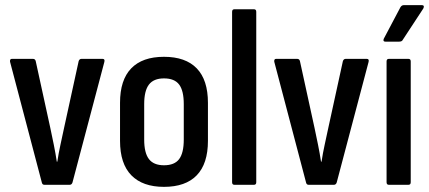

<svg xmlns="http://www.w3.org/2000/svg" viewBox="-20 -719 1669 747"><path d="M153 0Q145 0 143 -8L19 -479Q18 -490 26 -490H108Q117 -490 119 -481L176 -220Q183 -187 189.5 -155Q196 -123 201 -90H203Q208 -123 215 -155Q222 -187 229 -220L286 -481Q289 -490 297 -490H379Q389 -490 386 -478L262 -9Q259 0 251 0Z M618 8Q535 8 491 -37Q447 -82 447 -171V-319Q447 -408 490.5 -453Q534 -498 618 -498Q702 -498 745.5 -453Q789 -408 789 -319V-171Q789 -82 745.5 -37Q702 8 618 8ZM618 -76Q659 -76 677 -100Q695 -124 695 -176V-314Q695 -366 677 -390Q659 -414 618 -414Q578 -414 559.5 -390Q541 -366 541 -314V-176Q541 -124 559.5 -100Q578 -76 618 -76Z M892 0Q883 0 883 -10V-673Q883 -683 892 -683H968Q977 -683 977 -673V-10Q977 0 968 0Z M1181 0Q1173 0 1171 -8L1047 -479Q1046 -490 1054 -490H1136Q1145 -490 1147 -481L1204 -220Q1211 -187 1217.5 -155Q1224 -123 1229 -90H1231Q1236 -123 1243 -155Q1250 -187 1257 -220L1314 -481Q1317 -490 1325 -490H1407Q1417 -490 1414 -478L1290 -9Q1287 0 1279 0Z M1493 0Q1484 0 1484 -10V-480Q1484 -490 1493 -490H1569Q1578 -490 1578 -480V-10Q1578 0 1569 0ZM1479 -557Q1469 -557 1473 -568L1538 -691Q1543 -699 1551 -699H1622Q1627 -699 1628.5 -695.5Q1630 -692 1627 -686L1547 -564Q1544 -557 1533 -557Z"/></svg>

Font: Sofia Sans Condensed SemiBold
Style: Regular
Weight: 600
Designer: Botio Nikoltchev, Ani Petrova
Foundry: lettersoup
Version: Version 4.101